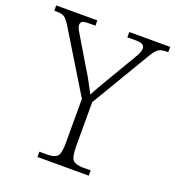

<svg xmlns="http://www.w3.org/2000/svg" viewBox="-139 -818 842 921"><g transform="rotate(20 282.0 -357.0)"><path d="M155 0V-27H195Q231 -27 245.5 -41Q260 -55 260 -108V-335L74 -640Q56 -669 43.5 -678Q31 -687 1 -687H-9V-714H201V-687H166Q140 -687 133 -680.5Q126 -674 126 -665Q126 -654 132.5 -641.5Q139 -629 148 -615L225 -486Q244 -456 260.5 -425.5Q277 -395 291 -368Q299 -385 314 -410.5Q329 -436 347 -467L431 -609Q441 -625 446.5 -638Q452 -651 452 -661Q452 -673 442.5 -680Q433 -687 406 -687H364V-714H573V-687H564Q536 -687 522 -677Q508 -667 488 -633L312 -337V-110Q312 -56 326.5 -41.5Q341 -27 377 -27H417V0Z"/></g></svg>

Font: Noto Serif Tibetan ExtraLight
Style: Regular
Weight: 200
Designer: Monotype Design Team
Foundry: Monotype Imaging Inc.
Version: Version 2.103; ttfautohint (v1.8.4.7-5d5b)